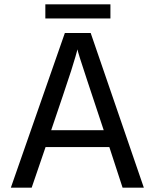

<svg xmlns="http://www.w3.org/2000/svg" viewBox="-20 -860 711 885"><path d="M489 -775H189V-840H489ZM458 -260 382 -489Q337 -624 337 -633Q337 -634 338 -634L337 -632Q333 -614 308 -534Q275 -433 216 -260ZM643 5H545L484 -182H190L126 5H30L279 -708H398Z"/></svg>

Font: LXGW 975 Gothic SC
Style: Regular
Weight: 400
Version: Version 2.01;February 25, 2021